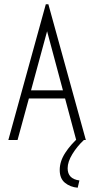

<svg xmlns="http://www.w3.org/2000/svg" viewBox="-20 -654 440 897"><path d="M336 0 284 -194H115L62 0H19L194 -634H206L381 0ZM200 -508 125 -232H274ZM351 189 343 223Q308 220 283.5 200Q259 180 259 140Q259 100 284.5 60.5Q310 21 350 -14L372 0Q340 30 318 66Q296 102 296 132Q296 182 351 189Z"/></svg>

Font: Inconsolata Condensed Light
Style: Regular
Weight: 300
Width: 3
Monospace: yes
Designer: Raph Levien, Cyreal, Brenton Simpson
Foundry: Raph Levien, Cyreal, Google
Version: Version 3.001; ttfautohint (v1.8.2.53-6de2)